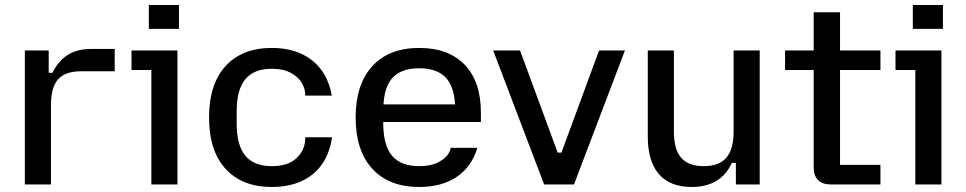

<svg xmlns="http://www.w3.org/2000/svg" viewBox="-20 -735 3850 765"><path d="M79 -534H174V-445H189Q212 -492 249.5 -516Q287 -540 344 -540H437V-451H302Q240 -451 211.5 -419Q183 -387 183 -316V0H79Z M583 -456H504V-534H687V0H583ZM573 -715H693V-620H573Z M813 -267Q813 -400 879 -472Q945 -544 1063 -544Q1161 -544 1223.5 -494.5Q1286 -445 1302 -354H1196V-359Q1196 -382 1182 -405.5Q1168 -429 1138 -445Q1108 -461 1063 -461Q992 -461 957.5 -419.5Q923 -378 923 -291V-243Q923 -156 957.5 -114.5Q992 -73 1063 -73Q1129 -73 1162.5 -106Q1196 -139 1196 -182V-188H1303Q1289 -92 1226.5 -41Q1164 10 1063 10Q945 10 879 -62Q813 -134 813 -267Z M1397 -267Q1397 -399 1463.5 -471.5Q1530 -544 1650 -544Q1767 -544 1831.5 -477Q1896 -410 1896 -287V-249H1507V-244Q1507 -156 1542 -114.5Q1577 -73 1650 -73Q1693 -73 1721 -86Q1749 -99 1762 -116Q1775 -133 1775 -145V-146H1882Q1859 -70 1799.5 -30Q1740 10 1650 10Q1530 10 1463.5 -62.5Q1397 -135 1397 -267ZM1793 -319Q1789 -393 1754 -428Q1719 -463 1650 -463Q1582 -463 1547 -428Q1512 -393 1508 -319Z M1945 -534H2052L2202 -127H2217L2367 -534H2470L2267 0H2148Z M2561 -191V-534H2665V-211Q2665 -140 2694 -106.5Q2723 -73 2784 -73Q2845 -73 2874 -106.5Q2903 -140 2903 -211V-534H3007V0H2912V-86H2896Q2852 10 2736 10Q2650 10 2605.5 -41Q2561 -92 2561 -191Z M3222 -68V-456H3108V-534H3222V-686H3327V-534H3488V-456H3327V-78H3488V0H3291Q3257 0 3239.5 -17.5Q3222 -35 3222 -68Z M3627 -456H3548V-534H3731V0H3627ZM3617 -715H3737V-620H3617Z"/></svg>

Font: Mozilla Text BETA Medium
Style: Regular
Weight: 500
Designer: Studio DRAMA
Foundry: Studio DRAMA
Version: Version 0.100